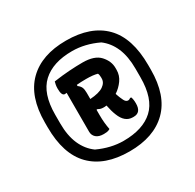

<svg xmlns="http://www.w3.org/2000/svg" viewBox="-127 -900 853 838"><g transform="rotate(-30 300.0 -481.0)"><path d="M300 -760Q425 -760 491.5 -692.5Q558 -625 558 -488V-465Q558 -335 490.5 -268.5Q423 -202 300 -202Q175 -202 108.5 -269.5Q42 -337 42 -473V-496Q42 -627 109.5 -693.5Q177 -760 300 -760ZM300 -707Q203 -707 150.5 -658.5Q98 -610 98 -503V-459Q98 -398 117 -354.5Q136 -311 172 -285Q237 -255 300 -255Q398 -255 450 -303Q502 -351 502 -459V-502Q502 -564 483.5 -607Q465 -650 430 -676Q365 -707 300 -707ZM315 -641Q375 -641 401.5 -612Q428 -583 428 -549V-539Q428 -511 411.5 -488Q395 -465 372 -450Q374 -444 376 -438.5Q378 -433 380 -428Q388 -408 393.5 -403Q399 -398 404 -398Q412 -398 417 -403H423Q428 -391 428 -370Q428 -324 391 -324H386Q346 -324 327 -373Q318 -395 312 -426Q307 -425 302 -425H296Q281 -425 271 -432H265V-404Q265 -365 272 -331Q264 -326 256 -325Q248 -324 240 -324Q215 -324 202 -335.5Q189 -347 189 -365V-561Q184 -560 180 -560Q164 -560 164 -596Q164 -607 165.5 -615Q167 -623 169 -630Q210 -636 247 -638.5Q284 -641 315 -641ZM265 -517V-486Q311 -489 332 -503.5Q353 -518 353 -539V-545Q353 -558 349 -565Q328 -571 293 -571Q279 -571 267 -570.5Q255 -570 245 -569V-563Q257 -554 261 -544Q265 -534 265 -517Z"/></g></svg>

Font: Recursive Sn Csl St
Style: Bold
Weight: 700
Version: Version 1.079;hotconv 1.0.112;makeotfexe 2.5.65598; ttfautoh